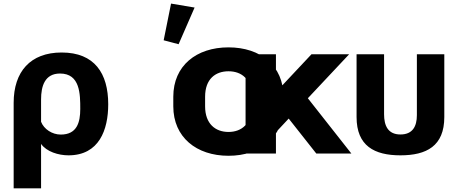

<svg xmlns="http://www.w3.org/2000/svg" viewBox="-20 -834 2490 1043"><path d="M54.2 189H203.1V-52.2C232.9 -9.8 297.9 9.8 352.1 9.8C518.6 9.8 567.9 -128.9 567.9 -267.6C567.9 -435.5 493.7 -548.8 314.9 -548.8C145 -548.8 54.2 -444.8 54.2 -275.4ZM310.1 -103C263.2 -103 218.8 -132.3 203.1 -172.4V-293.9C203.1 -365.7 223.1 -434.6 306.2 -434.6C415.5 -434.6 416 -322.3 416 -242.2C416 -168 397.5 -103 310.1 -103Z M1221.2 12.2C1395.5 12.2 1520 -88.9 1520 -256.3V-308.6C1520 -477.1 1395.5 -576.7 1221.2 -576.7C1046.9 -576.7 921.4 -477.1 921.4 -308.6V-256.3C921.4 -88.9 1046.9 12.2 1221.2 12.2ZM950.2 -593.8 1037.1 -793 909.2 -814.5 869.1 -615.2ZM1221.2 -117.2C1150.4 -117.2 1094.2 -161.1 1094.2 -256.3V-308.6C1094.2 -404.8 1150.4 -446.8 1221.2 -446.8C1293 -446.8 1346.7 -404.3 1346.7 -308.6V-256.3C1346.7 -161.6 1293 -117.2 1221.2 -117.2Z M1876.5 -539.1H1671.9L1479 -333.5V-539.1H1314V0H1479V-115.7L1548.3 -189.9L1698.2 0H1888.7L1652.3 -300.3Z M2155.3 9.8C2296.9 9.8 2393.6 -40.5 2393.6 -198.2V-539.1H2244.6V-208.5C2244.6 -147.9 2221.7 -103.5 2155.3 -103.5C2086.9 -103.5 2066.4 -152.3 2066.4 -213.4V-539.1H1917V-198.2C1917 -41.5 2013.7 9.8 2155.3 9.8Z"/></svg>

Font: Winston ExtraBold
Style: Regular
Weight: 800
Designer: Vernon Adams, Kim Jin-seong, David Berlow, Cristiano Sobral
Foundry: The Winston Project Authors
Version: Version 3.004